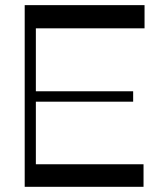

<svg xmlns="http://www.w3.org/2000/svg" viewBox="-20 -720 621 740"><path d="M75.2 0V-700.2H537.1V-610.8H118.2V-368.2H493.2V-328.1H118.2V-86.9H533.2V0Z"/></svg>

Font: Ribes
Style: Regular
Weight: 400
Designer: Luigi Gorlero
Foundry: Collletttivo
Version: Version 2.100;Glyphs 3.2 (3217)